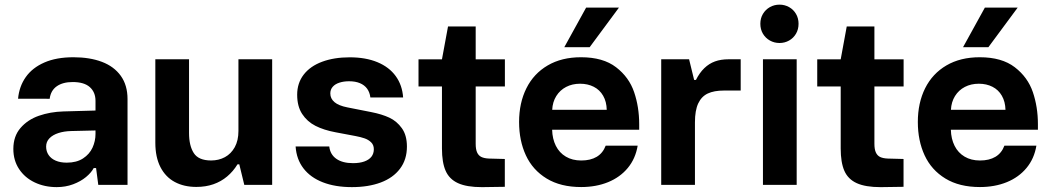

<svg xmlns="http://www.w3.org/2000/svg" viewBox="-20 -780 4433 810"><path d="M36.3 -151.7Q36.3 -205.1 66.5 -240.1Q96.6 -275.1 144.3 -291.7Q192 -308.3 247.6 -309.9L382.9 -313.7V-354.5Q382.9 -391 358.9 -412.5Q334.9 -433.9 286.6 -433.9Q244.7 -433.9 219.3 -415.9Q193.9 -397.9 189.6 -363.3L56.2 -363.6Q61 -415.4 88.7 -454.8Q116.4 -494.1 167.1 -516.3Q217.9 -538.5 289.6 -538.5Q358.7 -538.5 409.9 -519.1Q461.1 -499.7 489.6 -460.1Q518 -420.5 518 -362V0H394.6L385.3 -71.1H375.4Q365.3 -51.8 342.9 -33.2Q320.5 -14.6 288.5 -2.6Q256.5 9.4 219.2 9.4Q168.1 9.4 126.4 -10.4Q84.7 -30.2 60.5 -66.8Q36.3 -103.4 36.3 -151.7ZM382.9 -215.2V-229.6L281.3 -227.2Q250.8 -226.6 226.7 -218.8Q202.5 -211 188.6 -196.6Q174.6 -182.1 174.6 -161.6Q174.6 -141.4 185 -126.1Q195.4 -110.7 214.9 -102.3Q234.5 -93.8 261.7 -93.8Q303.1 -93.8 330.4 -111.7Q357.6 -129.5 370.3 -157.1Q382.9 -184.8 382.9 -215.2Z M989.5 -86.8 985.9 -227.4V-529.9H1128.2V0H1010.6ZM870.8 -103Q902.7 -103 928.8 -117Q954.8 -131 970.4 -159.1Q985.9 -187.2 985.9 -227.4L989.5 -86.8H982Q963.7 -56.9 938.2 -35.5Q912.8 -14.1 880.2 -2.7Q847.7 8.6 808.3 8.6Q756.2 8.6 717.3 -12.3Q678.4 -33.1 656.8 -75.1Q635.3 -117.1 635.3 -177.9V-529.9H777.5V-219.3Q777.5 -165.1 797.6 -134.1Q817.7 -103 870.8 -103Z M1227.1 -162.1H1369.1Q1373 -128 1399.1 -109.9Q1425.2 -91.7 1469.4 -91.7Q1497.4 -91.7 1517.1 -98.8Q1536.9 -105.9 1547 -118.9Q1557.1 -132 1557.1 -150.5Q1557.1 -168.6 1545.6 -179.7Q1534 -190.9 1517.8 -196.4Q1501.6 -202 1480.2 -206L1395.4 -222Q1346.2 -231.2 1310.9 -249.1Q1275.7 -267.1 1254.7 -299.3Q1233.7 -331.4 1233.7 -380.3Q1233.7 -429.5 1261.2 -465.2Q1288.8 -500.9 1338.9 -519.5Q1389.1 -538.2 1455.5 -538.2Q1522.9 -538.2 1572.4 -517.6Q1621.8 -497.1 1649.4 -459Q1677.1 -420.9 1680.7 -368.8H1542.5Q1539.9 -390.6 1528.7 -406Q1517.4 -421.3 1498.3 -429.2Q1479.2 -437.2 1452.8 -437.2Q1430 -437.2 1411.9 -431.3Q1393.8 -425.5 1383.7 -413.9Q1373.5 -402.3 1373.5 -385.8Q1373.5 -364 1391.1 -349.1Q1408.7 -334.2 1445.5 -327L1546.2 -307.1Q1591.2 -298.3 1622.6 -283.6Q1654 -268.9 1675.3 -239.2Q1696.7 -209.5 1696.7 -161.7Q1696.7 -106.7 1667.5 -68.2Q1638.4 -29.6 1586.2 -10.1Q1534 9.4 1464.7 9.4Q1394.1 9.4 1342 -10.9Q1289.8 -31.2 1260.3 -69.6Q1230.7 -108.1 1227.1 -162.1Z M1844.5 -153.6V-529.7L1870.1 -668.4H1986.8V-173.4Q1986.8 -150.3 1992.7 -137.1Q1998.6 -123.8 2010.6 -117.9Q2022.6 -112 2042.5 -111.1L2109.7 -109.3V8.1L2013 9.5Q1948.7 9.5 1912.1 -7.4Q1875.4 -24.2 1860 -59.5Q1844.5 -94.7 1844.5 -153.6ZM1745.6 -529.7H2110V-415.1H1745.6Z M2169.9 -265.3Q2169.9 -345.8 2200.8 -407.7Q2231.6 -469.5 2290.6 -504Q2349.5 -538.5 2431.2 -538.5Q2524.3 -538.5 2579.1 -496.3Q2633.9 -454.2 2655.2 -391.3Q2676.6 -328.4 2676.6 -256.2V-232.8H2309.3Q2310.3 -194.2 2325 -164.8Q2339.8 -135.4 2367.2 -119.2Q2394.6 -102.9 2432.2 -102.9Q2471.2 -102.9 2497.4 -118.5Q2523.5 -134.1 2535.3 -165.6H2670.2Q2661 -110.6 2628.5 -71.4Q2595.9 -32.1 2545.3 -11.5Q2494.6 9.1 2431.9 9.1Q2345.1 9.1 2286.2 -26.8Q2227.3 -62.7 2198.6 -124.6Q2169.9 -186.5 2169.9 -265.3ZM2427.1 -426.8Q2394.4 -426.8 2368.4 -413.3Q2342.4 -399.8 2326.8 -374.8Q2311.2 -349.8 2309.6 -316.7H2539.7Q2538.9 -351.2 2524.5 -376.1Q2510.2 -401 2484.9 -413.9Q2459.7 -426.8 2427.1 -426.8ZM2591.2 -747.9H2452.7L2360.7 -581H2467.7Z M2903.6 -442.8H2916Q2931.2 -473.1 2951.4 -492.5Q2971.5 -511.9 2996.4 -520.9Q3021.3 -529.9 3053.6 -529.9H3104.8V-398H3034Q2992.6 -398 2966 -385.6Q2939.4 -373.1 2925.6 -343.7Q2911.8 -314.2 2911.8 -263.6ZM2908.3 -443.1 2911.8 -302.4V0H2769.5V-529.9H2887.1Z M3341 -529.9V0H3198.7V-529.9ZM3187.7 -679.6Q3187.7 -703 3198.6 -721.3Q3209.6 -739.6 3228 -750Q3246.5 -760.4 3268.6 -760.4Q3290.6 -760.4 3309 -750Q3327.4 -739.7 3338.1 -721.4Q3348.9 -703 3348.9 -679.6Q3348.9 -656.2 3338.1 -637.7Q3327.3 -619.3 3309 -609Q3290.6 -598.6 3268.6 -598.6Q3246.5 -598.6 3228 -609Q3209.6 -619.3 3198.6 -637.7Q3187.7 -656.2 3187.7 -679.6Z M3526.7 -153.6V-529.7L3552.2 -668.4H3668.9V-173.4Q3668.9 -150.3 3674.9 -137.1Q3680.8 -123.8 3692.7 -117.9Q3704.7 -112 3724.6 -111.1L3791.8 -109.3V8.1L3695.1 9.5Q3630.9 9.5 3594.2 -7.4Q3557.5 -24.2 3542.1 -59.5Q3526.7 -94.7 3526.7 -153.6ZM3427.7 -529.7H3792.1V-415.1H3427.7Z M3852.1 -265.3Q3852.1 -345.8 3882.9 -407.7Q3913.8 -469.5 3972.7 -504Q4031.6 -538.5 4113.4 -538.5Q4206.4 -538.5 4261.2 -496.3Q4316 -454.2 4337.4 -391.3Q4358.7 -328.4 4358.7 -256.2V-232.8H3991.4Q3992.4 -194.2 4007.2 -164.8Q4022 -135.4 4049.4 -119.2Q4076.8 -102.9 4114.4 -102.9Q4153.3 -102.9 4179.5 -118.5Q4205.7 -134.1 4217.4 -165.6H4352.3Q4343.2 -110.6 4310.6 -71.4Q4278 -32.1 4227.4 -11.5Q4176.8 9.1 4114.1 9.1Q4027.2 9.1 3968.4 -26.8Q3909.5 -62.7 3880.8 -124.6Q3852.1 -186.5 3852.1 -265.3ZM4109.3 -426.8Q4076.6 -426.8 4050.5 -413.3Q4024.5 -399.8 4008.9 -374.8Q3993.4 -349.8 3991.7 -316.7H4221.9Q4221 -351.2 4206.6 -376.1Q4192.3 -401 4167 -413.9Q4141.8 -426.8 4109.3 -426.8ZM4273.3 -747.9H4134.9L4042.9 -581H4149.8Z"/></svg>

Font: Wand UI Pro
Style: Regular
Weight: 400
Designer: Andreas Faust
Version: Version 1.003;FEAKit 1.0